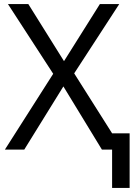

<svg xmlns="http://www.w3.org/2000/svg" viewBox="-20 -734 671 942"><path d="M530 188V0H480L291 -310L99 0H4L241 -372L19 -714H119L294 -434L470 -714H565L344 -374L530 -80H616V188Z"/></svg>

Font: Noto IKEA Latin
Style: Regular
Weight: 400
Designer: Monotype Design Team
Foundry: Monotype Imaging Inc.
Version: Version 1.0